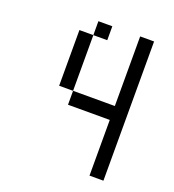

<svg xmlns="http://www.w3.org/2000/svg" viewBox="-117 -592 735 810"><g transform="rotate(20 250.0 -187.5)"><path d="M250 -437.5H187.5V-500H250ZM125 -437.5H187.5V-187.5H125ZM187.5 -187.5H375V-500H437.5V125H375V-125H187.5Z"/></g></svg>

Font: 寒蝉点阵体 16px
Style: Regular
Weight: 400
Designer: Designed by Warren2060
Foundry: ChillType
Version: Version 1.000